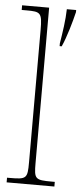

<svg xmlns="http://www.w3.org/2000/svg" viewBox="-54 -791 348 821"><g transform="rotate(5 119.5 -380.0)"><path d="M7 0H212V-20H200C127 -20 123 -24 123 -94V-760H7V-740H28C88 -740 95 -736 95 -662V-94C95 -24 91 -20 18 -20H7ZM182 -612V-600H191C210 -642 229 -709 239 -751V-760H199C198 -713 190 -661 182 -612Z"/></g></svg>

Font: Noto Serif Bengali Condensed Thin
Style: Regular
Weight: 100
Width: 3
Designer: Juan Bruce, Universal Thirst, Indian Type Foundry and the Monotype Design Team.
Foundry: Monotype Imaging Inc.
Version: Version 2.003